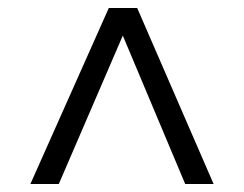

<svg xmlns="http://www.w3.org/2000/svg" viewBox="-20 -688 610 480"><path d="M56 -228H127L287 -599L443 -228H514L323 -668H252Z"/></svg>

Font: Lingua Franca
Style: Regular
Weight: 400
Version: Version 1.19